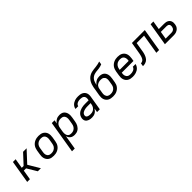

<svg xmlns="http://www.w3.org/2000/svg" viewBox="339 -2321 4122 4122"><g transform="rotate(-45 2400.0 -260.0)"><path d="M374 0 240 -223H171L134 0H51L137 -520H220L183 -297H239L446 -520H553L312 -260L467 0Z M854 8Q822 8 791.5 2.5Q761 -3 736 -18Q711 -33 693 -56Q675 -79 666 -107.5Q657 -136 656.5 -167Q656 -198 662 -230L678 -330Q683 -357 692.5 -384Q702 -411 719 -435Q736 -459 759.5 -477.5Q783 -496 810 -507.5Q837 -519 864.5 -523.5Q892 -528 919 -528Q951 -528 981.5 -522.5Q1012 -517 1037 -502Q1062 -487 1080.5 -464Q1099 -441 1107.5 -412.5Q1116 -384 1116.5 -353Q1117 -322 1112 -290L1095 -190Q1091 -163 1081.5 -136Q1072 -109 1055 -85Q1038 -61 1014.5 -42.5Q991 -24 964 -12.5Q937 -1 909 3.5Q881 8 854 8ZM854 -66Q873 -66 891.5 -69Q910 -72 927.5 -80Q945 -88 961 -101.5Q977 -115 987.5 -131Q998 -147 1004 -165.5Q1010 -184 1013 -202L1030 -302Q1033 -322 1033.5 -341Q1034 -360 1029.5 -378Q1025 -396 1015 -411Q1005 -426 990.5 -436Q976 -446 957.5 -450Q939 -454 920 -454Q901 -454 882.5 -451Q864 -448 846 -440Q828 -432 812.5 -418.5Q797 -405 786 -389Q775 -373 769 -354.5Q763 -336 760 -318L744 -218Q740 -198 739.5 -179Q739 -160 743.5 -142Q748 -124 758 -109Q768 -94 783 -84Q798 -74 816.5 -70Q835 -66 854 -66Z M1196 215 1318 -520H1402L1388 -436Q1400 -457 1419 -475.5Q1438 -494 1460 -506Q1482 -518 1506.5 -523Q1531 -528 1555 -528Q1584 -528 1612 -521Q1640 -514 1660.5 -497Q1681 -480 1694.5 -456Q1708 -432 1713.5 -404.5Q1719 -377 1718 -348Q1717 -319 1712 -290L1695 -190Q1691 -165 1683.5 -140.5Q1676 -116 1663 -93Q1650 -70 1631.5 -50Q1613 -30 1589.5 -16.5Q1566 -3 1540.5 2.5Q1515 8 1490 8Q1462 8 1435.5 1.5Q1409 -5 1388 -21Q1367 -37 1353 -60Q1339 -83 1334 -109L1280 215ZM1459 -66Q1477 -66 1495.5 -69Q1514 -72 1531 -80.5Q1548 -89 1563 -102.5Q1578 -116 1588 -132Q1598 -148 1604 -166Q1610 -184 1613 -202L1630 -302Q1633 -321 1633.5 -340Q1634 -359 1630 -377Q1626 -395 1616.5 -410Q1607 -425 1593 -435.5Q1579 -446 1560.5 -450Q1542 -454 1523 -454Q1506 -454 1488 -451.5Q1470 -449 1453 -441.5Q1436 -434 1421.5 -422Q1407 -410 1395.5 -394.5Q1384 -379 1378.5 -361.5Q1373 -344 1370 -327L1353 -227Q1350 -207 1349.5 -187.5Q1349 -168 1352 -149.5Q1355 -131 1364 -114.5Q1373 -98 1387 -86.5Q1401 -75 1420 -70.5Q1439 -66 1459 -66Z M2016 8Q1993 8 1970.5 5.5Q1948 3 1927.5 -4.5Q1907 -12 1889 -24.5Q1871 -37 1860 -55.5Q1849 -74 1846 -96.5Q1843 -119 1847 -142Q1852 -169 1865 -195.5Q1878 -222 1900.5 -242Q1923 -262 1950 -274.5Q1977 -287 2005 -294.5Q2033 -302 2061 -304.5Q2089 -307 2116 -307H2223L2228 -339Q2232 -364 2226.5 -388Q2221 -412 2204 -427.5Q2187 -443 2163.5 -448.5Q2140 -454 2115 -454Q2101 -454 2087 -453Q2073 -452 2058.5 -448.5Q2044 -445 2030.5 -439Q2017 -433 2005 -424Q1993 -415 1985 -402Q1977 -389 1975 -375H1892Q1896 -399 1907.5 -422Q1919 -445 1937.5 -463.5Q1956 -482 1978.5 -494.5Q2001 -507 2024.5 -515Q2048 -523 2072.5 -525.5Q2097 -528 2121 -528Q2149 -528 2177 -524Q2205 -520 2229 -509Q2253 -498 2272 -479.5Q2291 -461 2301.5 -436.5Q2312 -412 2313.5 -384Q2315 -356 2310 -327L2256 0H2172L2187 -92Q2174 -70 2155.5 -50Q2137 -30 2114 -16.5Q2091 -3 2066 2.5Q2041 8 2016 8ZM2049 -66Q2068 -66 2087 -69.5Q2106 -73 2123.5 -82Q2141 -91 2156 -105.5Q2171 -120 2181.5 -137Q2192 -154 2197.5 -172.5Q2203 -191 2206 -210L2210 -234H2115Q2097 -234 2079.5 -232.5Q2062 -231 2044 -227.5Q2026 -224 2008 -218Q1990 -212 1973 -201.5Q1956 -191 1945 -174.5Q1934 -158 1931 -140Q1929 -126 1932.5 -113.5Q1936 -101 1945.5 -92Q1955 -83 1968 -78Q1981 -73 1994 -70.5Q2007 -68 2021 -67Q2035 -66 2049 -66Z M2654 8Q2623 8 2593 2.5Q2563 -3 2538 -16.5Q2513 -30 2494 -52.5Q2475 -75 2465.5 -102.5Q2456 -130 2455.5 -160.5Q2455 -191 2460 -222L2484 -363Q2489 -397 2495 -430Q2501 -463 2512 -496Q2523 -529 2540.5 -560Q2558 -591 2582.5 -617Q2607 -643 2639 -660.5Q2671 -678 2704.5 -686.5Q2738 -695 2771.5 -698.5Q2805 -702 2838 -706Q2871 -710 2905 -717Q2939 -724 2972 -735L2960 -662Q2937 -652 2912 -645.5Q2887 -639 2862.5 -635Q2838 -631 2814 -629.5Q2790 -628 2766 -624.5Q2742 -621 2717 -613Q2692 -605 2670.5 -591Q2649 -577 2631.5 -556.5Q2614 -536 2603.5 -513Q2593 -490 2586.5 -466Q2580 -442 2576 -418Q2590 -440 2609.5 -458Q2629 -476 2651.5 -488Q2674 -500 2699 -505Q2724 -510 2748 -510Q2777 -510 2804.5 -503.5Q2832 -497 2854 -481.5Q2876 -466 2890 -442.5Q2904 -419 2910 -392.5Q2916 -366 2915.5 -337Q2915 -308 2910 -279L2894 -183Q2890 -156 2880 -129.5Q2870 -103 2852.5 -80Q2835 -57 2811.5 -39Q2788 -21 2762 -10.5Q2736 0 2708.5 4Q2681 8 2654 8ZM2655 -66Q2673 -66 2690.5 -68.5Q2708 -71 2726 -78.5Q2744 -86 2759 -98Q2774 -110 2785.5 -126Q2797 -142 2803 -159.5Q2809 -177 2812 -195L2828 -291Q2831 -310 2831 -329Q2831 -348 2826.5 -365Q2822 -382 2811.5 -396Q2801 -410 2786 -419.5Q2771 -429 2753 -432.5Q2735 -436 2716 -436Q2699 -436 2681.5 -433.5Q2664 -431 2647 -424.5Q2630 -418 2614 -407.5Q2598 -397 2586.5 -382Q2575 -367 2569 -350Q2563 -333 2560 -316L2542 -210Q2539 -191 2539 -172.5Q2539 -154 2544 -137Q2549 -120 2559.5 -105.5Q2570 -91 2585 -82Q2600 -73 2618 -69.5Q2636 -66 2655 -66Z M3252 8Q3220 8 3190 2Q3160 -4 3135 -18.5Q3110 -33 3092 -56Q3074 -79 3065 -107.5Q3056 -136 3056 -167Q3056 -198 3062 -230L3078 -330Q3083 -357 3092.5 -384Q3102 -411 3119 -435Q3136 -459 3159.5 -477.5Q3183 -496 3210 -507.5Q3237 -519 3264.5 -523.5Q3292 -528 3319 -528Q3351 -528 3381 -522.5Q3411 -517 3436.5 -502Q3462 -487 3480.5 -464Q3499 -441 3507.5 -412.5Q3516 -384 3516.5 -353Q3517 -322 3512 -290L3501 -223H3145L3144 -218Q3140 -198 3139.5 -178.5Q3139 -159 3144 -141Q3149 -123 3159.5 -108Q3170 -93 3185.5 -83Q3201 -73 3220 -69.5Q3239 -66 3259 -66Q3280 -66 3301.5 -69Q3323 -72 3344 -81Q3365 -90 3381.5 -107Q3398 -124 3403 -145H3486Q3481 -121 3468.5 -98Q3456 -75 3437.5 -56.5Q3419 -38 3396 -25.5Q3373 -13 3349 -5.5Q3325 2 3300.5 5Q3276 8 3252 8ZM3157 -297H3429L3430 -302Q3433 -322 3433.5 -341Q3434 -360 3429.5 -378Q3425 -396 3415 -411Q3405 -426 3390.5 -436Q3376 -446 3357.5 -450Q3339 -454 3319 -454Q3301 -454 3282 -451Q3263 -448 3245.5 -440Q3228 -432 3212.5 -418.5Q3197 -405 3186 -388.5Q3175 -372 3169 -354Q3163 -336 3160 -318Z M3566 0 3578 -74Q3594 -74 3610 -78.5Q3626 -83 3639.5 -93.5Q3653 -104 3662 -119Q3671 -134 3677.5 -149.5Q3684 -165 3688.5 -180.5Q3693 -196 3696.5 -212Q3700 -228 3703.5 -244Q3707 -260 3709 -276L3750 -520H4142L4056 0H3972L4046 -447H3821L3791 -268Q3788 -249 3785 -230Q3782 -211 3777.5 -192.5Q3773 -174 3767 -155Q3761 -136 3753 -118Q3745 -100 3734.5 -83Q3724 -66 3710 -51Q3696 -36 3678 -26Q3660 -16 3641 -10Q3622 -4 3603.5 -2Q3585 0 3566 0Z M4232 0 4318 -520H4402L4369 -323H4531Q4555 -323 4578.5 -319Q4602 -315 4622.5 -305Q4643 -295 4658.5 -278.5Q4674 -262 4682 -240.5Q4690 -219 4691 -195Q4692 -171 4688 -147Q4685 -126 4677.5 -105.5Q4670 -85 4656 -67Q4642 -49 4623.5 -35.5Q4605 -22 4584.5 -14Q4564 -6 4543 -3Q4522 0 4501 0ZM4328 -74H4501Q4519 -74 4537 -78.5Q4555 -83 4570.5 -95Q4586 -107 4594.5 -124Q4603 -141 4606 -159Q4609 -177 4606.5 -195Q4604 -213 4593.5 -225.5Q4583 -238 4566 -243.5Q4549 -249 4531 -249H4357Z"/></g></svg>

Font: Iosevka Aile Oblique
Style: Regular
Weight: 400
Italic angle: -9°
Designer: Belleve Invis
Foundry: Belleve Invis
Version: Version 31.1.0; ttfautohint (v1.8.4)